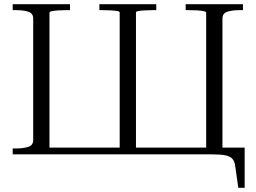

<svg xmlns="http://www.w3.org/2000/svg" viewBox="-20 -730 1209 908"><path d="M992 0H182V-32H992ZM311 -710V-682H295Q277 -682 258 -681Q239 -680 226.5 -677.5Q214 -675 214 -670V0H40V-28H56Q91 -28 114 -35.5Q137 -43 137 -68V-642Q137 -667 114 -674.5Q91 -682 56 -682H40V-710ZM858 -710H1129V-682H1113Q1078 -682 1055 -674.5Q1032 -667 1032 -642V0H955V-670Q955 -675 942.5 -677.5Q930 -680 911.5 -681Q893 -682 874 -682H858ZM980 0H951V-32H1137V158H1107L1092 53Q1089 31 1077.5 19.5Q1066 8 1043 4Q1020 0 980 0ZM450 -710H719V-682H702Q684 -682 666 -681Q648 -680 635.5 -678Q623 -676 623 -671V-1H546V-671Q546 -676 534 -678Q522 -680 503.5 -681Q485 -682 467 -682H450Z"/></svg>

Font: Roboto Serif 120pt Expanded Light
Style: Regular
Weight: 300
Width: 7
Designer: Greg Gazdowicz
Foundry: Commercial Type
Version: Version 1.008